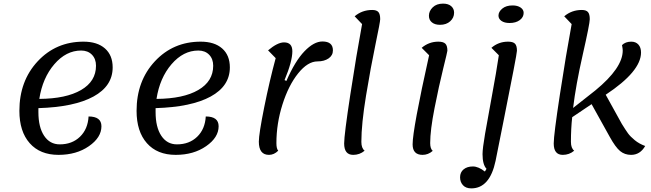

<svg xmlns="http://www.w3.org/2000/svg" viewBox="-20 -830 3596 1060"><path d="M303 25Q201 25 144 -39.5Q87 -104 87 -218Q87 -383 188 -491.5Q289 -600 441 -600Q517 -600 559.5 -562.5Q602 -525 602 -458Q602 -355 496 -297Q390 -239 192 -233V-211Q192 -128 223.5 -80.5Q255 -33 310 -33Q378 -33 421.5 -75Q465 -117 469 -187Q540 -187 540 -133Q540 -71 471 -23Q402 25 303 25ZM428 -551Q345 -551 280 -475.5Q215 -400 197 -284Q345 -285 427.5 -333Q510 -381 510 -467Q510 -505 487.5 -528Q465 -551 428 -551Z M950 25Q848 25 791 -39.5Q734 -104 734 -218Q734 -383 835 -491.5Q936 -600 1088 -600Q1164 -600 1206.5 -562.5Q1249 -525 1249 -458Q1249 -355 1143 -297Q1037 -239 839 -233V-211Q839 -128 870.5 -80.5Q902 -33 957 -33Q1025 -33 1068.5 -75Q1112 -117 1116 -187Q1187 -187 1187 -133Q1187 -71 1118 -23Q1049 25 950 25ZM1075 -551Q992 -551 927 -475.5Q862 -400 844 -284Q992 -285 1074.5 -333Q1157 -381 1157 -467Q1157 -505 1134.5 -528Q1112 -551 1075 -551Z M1465 25Q1409 25 1409 -48Q1409 -90 1438.5 -237Q1468 -384 1502 -509L1460 -552Q1512 -596 1548 -596Q1594 -596 1594 -547Q1594 -491 1551 -388L1561 -383Q1609 -493 1661 -547Q1713 -601 1760 -601Q1818 -601 1818 -552Q1818 -524 1794 -507.5Q1770 -491 1733 -491Q1679 -491 1626 -425Q1573 -359 1539.5 -253.5Q1506 -148 1506 -40Q1506 -9 1516 2Q1493 25 1465 25Z M1930 25Q1880 25 1880 -38Q1880 -85 1914 -307.5Q1948 -530 1979 -697L1938 -740Q1979 -775 2035 -775Q2059 -775 2069 -763.5Q2079 -752 2079 -724Q2079 -709 2053 -585Q2027 -461 2001 -303Q1975 -145 1975 -47Q1975 -12 1993 2Q1966 25 1930 25Z M2409 -693Q2381 -693 2364.5 -706.5Q2348 -720 2348 -743Q2348 -769 2369 -789.5Q2390 -810 2426 -810Q2455 -810 2471 -796Q2487 -782 2487 -760Q2487 -732 2465.5 -712.5Q2444 -693 2409 -693ZM2313 25Q2258 25 2258 -33Q2258 -116 2349 -525L2308 -566Q2348 -600 2400 -600Q2427 -600 2438.5 -589Q2450 -578 2450 -550Q2450 -545 2426.5 -450Q2403 -355 2379 -233Q2355 -111 2355 -40Q2355 -9 2369 3Q2344 25 2313 25Z M2793 -703Q2765 -703 2748.5 -714.5Q2732 -726 2732 -744Q2732 -765 2753 -782.5Q2774 -800 2810 -800Q2837 -800 2854 -788.5Q2871 -777 2871 -759Q2871 -735 2849.5 -719Q2828 -703 2793 -703ZM2582 210Q2552 210 2536 192.5Q2520 175 2520 149Q2520 121 2539.5 105Q2559 89 2591 89Q2621 89 2657 117L2666 102Q2644 79 2644 21Q2644 -10 2658 -91.5Q2672 -173 2696 -302Q2720 -431 2734 -525L2693 -566Q2732 -600 2785 -600Q2812 -600 2823 -589Q2834 -578 2834 -550Q2834 -540 2815 -441.5Q2796 -343 2762.5 -175Q2729 -7 2716 58Q2684 210 2582 210Z M3087 25Q3037 25 3037 -38Q3037 -85 3071 -307.5Q3105 -530 3136 -697L3095 -740Q3136 -775 3192 -775Q3216 -775 3226 -763.5Q3236 -752 3236 -724Q3236 -699 3197.5 -529.5Q3159 -360 3144 -234L3267 -331Q3418 -455 3418 -551Q3418 -561 3414 -581Q3433 -600 3465 -600Q3490 -600 3504.5 -584Q3519 -568 3519 -540Q3519 -436 3324 -307L3413 -146Q3434 -112 3447 -94Q3460 -76 3484.5 -56Q3509 -36 3542 -24Q3514 25 3464 25Q3429 25 3403.5 4Q3378 -17 3346 -75L3246 -255L3139 -183Q3132 -120 3132 -47Q3132 -12 3150 2Q3123 25 3087 25Z"/></svg>

Font: Lemonada Light
Style: Regular
Weight: 300
Designer: Mohamed Gaber (Arabic), Eduardo Tunni (Latin)
Foundry: Kief Type Foundry
Version: Version 4.004